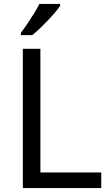

<svg xmlns="http://www.w3.org/2000/svg" viewBox="-20 -964 564 984"><path d="M97 0V-714H187V-80H499V0ZM288 -934Q279 -920 262 -900Q245 -880 224.5 -858.5Q204 -837 183.5 -817.5Q163 -798 145 -784H87V-796Q102 -815 119.5 -841Q137 -867 154 -894.5Q171 -922 182 -944H288Z"/></svg>

Font: Noto Sans Sinhala
Style: Regular
Weight: 400
Designer: Jelle Bosma - Monotype Design Team
Foundry: Monotype Imaging Inc.
Version: Version 2.006